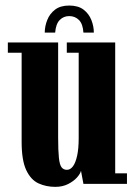

<svg xmlns="http://www.w3.org/2000/svg" viewBox="-20 -680 499 710"><path d="M184.5 11Q150.5 11 122.2 -2Q94 -15 77 -51Q60 -87 60 -155.5V-485H9V-523H195V-171Q195 -122.5 197.8 -96.5Q200.5 -70.5 207.8 -61.2Q215 -52 227.5 -52Q240 -52 249.8 -65Q259.5 -78 265.2 -104Q271 -130 271 -170V-485H227V-523H406V-39H449.5V0H288.5L279.5 -48.5Q277 -37.5 264.8 -23.8Q252.5 -10 232 0.5Q211.5 11 184.5 11ZM236 -659.5Q269 -659.5 288.8 -644.5Q308.5 -629.5 317.8 -606.2Q327 -583 327 -559.5H288.5Q286.5 -591.5 272 -606Q257.5 -620.5 236 -620.5Q215 -620.5 200.8 -606Q186.5 -591.5 184 -559.5H145.5Q145.5 -583 154.8 -606.2Q164 -629.5 183.8 -644.5Q203.5 -659.5 236 -659.5Z"/></svg>

Font: Imbue Thin 10pt ExtraBold
Style: Regular
Weight: 800
Version: Version 1.102